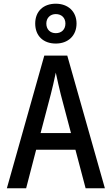

<svg xmlns="http://www.w3.org/2000/svg" viewBox="-20 -1016 603 1036"><path d="M281 -781C347 -781 393 -823 393 -889C393 -955 346 -996 281 -996C214 -996 170 -955 170 -889C170 -822 214 -781 281 -781ZM281 -837C251 -837 230 -857 230 -889C230 -920 252 -940 281 -940C312 -940 333 -920 333 -889C333 -857 312 -837 281 -837ZM17 0H121L175 -208H387L442 0H546L343 -716H219ZM254 -507C262 -537 273 -585 281 -624C289 -585 300 -539 308 -506L363 -298H199Z"/></svg>

Font: Noto Sans Mono SemiCondensed Medium
Style: Regular
Weight: 500
Width: 4
Designer: Monotype Design Team
Foundry: Monotype Imaging Inc.
Version: Version 2.014